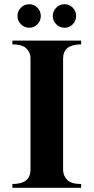

<svg xmlns="http://www.w3.org/2000/svg" viewBox="-20 -893 445 913"><path d="M366 -18V0H39V-18Q125 -18 125 -86V-618Q125 -643 105.5 -662.5Q86 -682 39 -682V-700H366V-682Q280 -682 280 -614V-86Q280 -59 298.5 -38.5Q317 -18 366 -18ZM158 -856.5Q174 -840 174 -817Q174 -794 158 -777.5Q142 -761 119 -761Q96 -761 79.5 -777.5Q63 -794 63 -817Q63 -840 79.5 -856.5Q96 -873 119 -873Q142 -873 158 -856.5ZM326 -856.5Q342 -840 342 -817Q342 -794 326 -777.5Q310 -761 287 -761Q264 -761 247.5 -777.5Q231 -794 231 -817Q231 -840 247.5 -856.5Q264 -873 287 -873Q310 -873 326 -856.5Z"/></svg>

Font: Uncial Antiqua
Style: Regular
Weight: 400
Designer: Astigmatic (AOETI)
Foundry: Astigmatic (AOETI)
Version: Version 1.000